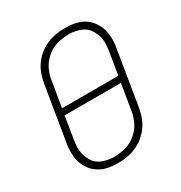

<svg xmlns="http://www.w3.org/2000/svg" viewBox="-175 -870 950 1005"><g transform="rotate(-30 300.0 -367.5)"><path d="M249 8Q232 8 215 6.5Q198 5 182 1Q166 -3 151.5 -10Q137 -17 124 -26.5Q111 -36 101 -48.5Q91 -61 83 -75Q75 -89 70.5 -105Q66 -121 64 -137.5Q62 -154 62.5 -173.5Q63 -193 65 -205L121 -546Q124 -562 128 -577.5Q132 -593 138 -608Q144 -623 152.5 -637Q161 -651 172 -664Q183 -677 195.5 -688Q208 -699 222.5 -708Q237 -717 252.5 -723.5Q268 -730 283.5 -734Q299 -738 317.5 -740.5Q336 -743 347 -743H360Q377 -743 394 -741.5Q411 -740 427 -736Q443 -732 458 -725Q473 -718 485.5 -708.5Q498 -699 508 -686.5Q518 -674 526 -660Q534 -646 538.5 -630Q543 -614 545 -597.5Q547 -581 546.5 -561.5Q546 -542 544 -530L488 -189Q485 -173 481 -157.5Q477 -142 471 -127Q465 -112 456.5 -98Q448 -84 437 -71Q426 -58 413.5 -47Q401 -36 386.5 -27Q372 -18 357 -11.5Q342 -5 326 -1Q310 3 291.5 5.5Q273 8 263 8ZM138 -387H478L500 -521Q502 -535 503.5 -548.5Q505 -562 504.5 -575.5Q504 -589 501.5 -602Q499 -615 494 -626.5Q489 -638 482.5 -649Q476 -660 467 -669Q458 -678 447 -684.5Q436 -691 423.5 -695Q411 -699 395.5 -702Q380 -705 371 -705H359Q346 -705 333.5 -703.5Q321 -702 307.5 -699.5Q294 -697 281.5 -692.5Q269 -688 256.5 -681.5Q244 -675 233 -666Q222 -657 212.5 -647Q203 -637 195 -625.5Q187 -614 181.5 -601.5Q176 -589 171 -574.5Q166 -560 165 -551ZM238 -30H250Q263 -30 275.5 -31.5Q288 -33 301.5 -35.5Q315 -38 327.5 -42.5Q340 -47 352.5 -53.5Q365 -60 376 -69Q387 -78 396.5 -88Q406 -98 414 -109.5Q422 -121 427.5 -133.5Q433 -146 438 -160.5Q443 -175 444 -184L471 -348H131L109 -214Q107 -200 105.5 -186.5Q104 -173 104.5 -159.5Q105 -146 108 -133Q111 -120 115.5 -108.5Q120 -97 126.5 -86Q133 -75 142 -66Q151 -57 162 -50.5Q173 -44 185.5 -40Q198 -36 213.5 -33Q229 -30 238 -30Z"/></g></svg>

Font: Iosevka Aile XLt Obl
Style: Regular
Weight: 200
Italic angle: -9°
Designer: Belleve Invis
Foundry: Belleve Invis
Version: Version 31.1.0; ttfautohint (v1.8.4)